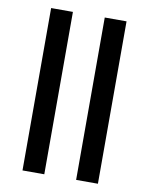

<svg xmlns="http://www.w3.org/2000/svg" viewBox="-85 -822 687 885"><g transform="rotate(10 258.5 -380.0)"><path d="M82 0V-760H184V0ZM333 0V-760H435V0Z"/></g></svg>

Font: Noto Sans Display SemiBold
Style: Regular
Weight: 600
Designer: Monotype Design Team
Foundry: Monotype Imaging Inc.
Version: Version 2.003